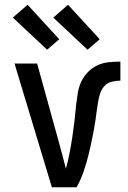

<svg xmlns="http://www.w3.org/2000/svg" viewBox="-20 -787 540 807"><path d="M198 0 41 -520H136L232 -173Q238 -150 244.5 -126Q251 -102 257 -78Q266 -111 272.5 -144.5Q279 -178 284 -211.5Q289 -245 293 -278.5Q297 -312 300 -346V-347Q303 -372 307 -396.5Q311 -421 321.5 -443.5Q332 -466 349.5 -484Q367 -502 389.5 -512.5Q412 -523 436.5 -525.5Q461 -528 486 -528V-448Q468 -448 449.5 -443.5Q431 -439 418.5 -425Q406 -411 400.5 -393Q395 -375 392 -357Q389 -339 386.5 -320.5Q384 -302 381.5 -283.5Q379 -265 375.5 -247Q372 -229 368.5 -211Q365 -193 361 -174.5Q357 -156 352.5 -138Q348 -120 343 -102.5Q338 -85 332 -67.5Q326 -50 318.5 -33Q311 -16 302 0ZM348 -578 204 -713 266 -767 399 -622ZM178 -578 34 -713 96 -767 229 -622Z"/></svg>

Font: Iosevka Term Medium
Style: Regular
Weight: 500
Monospace: yes
Designer: Belleve Invis
Foundry: Belleve Invis
Version: Version 26.3.1